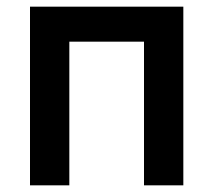

<svg xmlns="http://www.w3.org/2000/svg" viewBox="-20 -556 640 576"><path d="M70 0V-536H530V0H412V-431H188V0Z"/></svg>

Font: Geist Mono
Style: Bold
Weight: 700
Monospace: yes
Designer: Basement.studio, Andrés Briganti, Mateo Zaragoza
Foundry: Basement.studio, Vercel, Andrés Briganti, Guido Ferreyra, Mateo Zaragoza
Version: Version 1.500; ttfautohint (v1.8.4.7-5d5b)